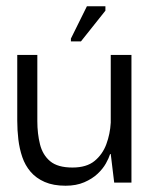

<svg xmlns="http://www.w3.org/2000/svg" viewBox="-20 -582 485 612"><path d="M189 10Q150 10 122.5 -2Q95 -14 77.5 -34.5Q60 -55 51 -81.5Q42 -108 38.5 -137.5Q35 -167 35 -197V-407H99V-196Q99 -156 107.5 -122Q116 -88 140 -68Q164 -48 211 -48Q256 -48 281.5 -69Q307 -90 319 -122.5Q331 -155 333 -191V-407H399V0H344L333 -91H331Q327 -78 317.5 -61Q308 -44 291 -28Q274 -12 248.5 -1Q223 10 189 10ZM238 -450H206V-459L257 -562H316V-548Z"/></svg>

Font: Darker Grotesque Medium
Style: Regular
Weight: 500
Designer: Gabriel Lam
Foundry: TypeRant
Version: Version 1.000;gftools[0.9.28]